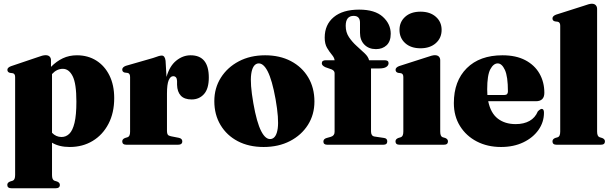

<svg xmlns="http://www.w3.org/2000/svg" viewBox="-20 -775 3275 1028"><path d="M253 -452.5V-417Q282.5 -447 316.5 -463Q350.5 -479 392 -479Q450.5 -479 495.5 -450.8Q540.5 -422.5 566 -371Q591.5 -319.5 591.5 -249.5Q591.5 -171 560.8 -112Q530 -53 476.2 -20.5Q422.5 12 353.5 12Q296.5 12 258.5 -11V162Q258.5 188 271.5 192.5L286 197Q300.5 203 300.5 215Q300.5 233 277.5 233H42Q19 233 19 215Q19 203 33.5 197L48 192.5Q61 188 61 162V-362.5Q61 -380.5 48 -383L33 -385Q19.5 -388.5 19.5 -401.5Q19.5 -413 38.5 -420.5L180.5 -468.5Q209 -479.5 224 -479.5Q238.5 -479.5 245.8 -472Q253 -464.5 253 -452.5ZM316.5 -406.5Q284 -406.5 258.5 -378.5V-64Q280 -41.5 309.5 -41.5Q333.5 -41.5 351.2 -58.8Q369 -76 379 -117.2Q389 -158.5 389 -231Q389 -328 369 -367.2Q349 -406.5 316.5 -406.5Z M866.5 -449.5 871.5 -363Q888 -421.5 923.5 -450.2Q959 -479 1000.5 -479Q1098 -479 1098 -360Q1098 -300 1072.2 -271.2Q1046.5 -242.5 1006 -242.5Q967 -242.5 948 -263Q929 -283.5 928 -321V-341.5Q927 -367 907 -367Q892.5 -367 883.2 -345.5Q874 -324 874 -273.5V-73.5Q874 -60.5 878.2 -54.2Q882.5 -48 895 -45.5L938 -37Q956 -33 956 -18Q956 0 932.5 0H657.5Q634.5 0 634.5 -18Q634.5 -30 649 -36L663.5 -40.5Q676.5 -45 676.5 -69.5V-362.5Q676.5 -382 663.5 -384.5L647.5 -386.5Q634.5 -390 634.5 -402.5Q634.5 -415 653.5 -422.5L799.5 -464.5Q821 -472.5 830.5 -475Q840 -477.5 846 -477.5Q863 -477.5 866.5 -449.5Z M1399.5 -479Q1478 -479 1537.5 -447.8Q1597 -416.5 1630.2 -360.8Q1663.5 -305 1663.5 -231.5Q1663.5 -161.5 1628.8 -106.5Q1594 -51.5 1532.8 -19.8Q1471.5 12 1391.5 12Q1312.5 12 1253.2 -19Q1194 -50 1160.8 -105.5Q1127.5 -161 1127.5 -233.5Q1127.5 -303.5 1162.5 -359Q1197.5 -414.5 1258.8 -446.8Q1320 -479 1399.5 -479ZM1432 -31Q1460 -36.5 1467 -87.5Q1474 -138.5 1455.5 -244Q1437 -347 1412.8 -393.8Q1388.5 -440.5 1359.5 -435Q1332 -429 1325 -378.2Q1318 -327.5 1336.5 -222Q1354.5 -119 1378.8 -72.2Q1403 -25.5 1432 -31Z M1966.5 -71.5Q1966.5 -47 1985 -44L2035.5 -36.5Q2053.5 -34.5 2053.5 -18Q2053.5 0 2032 0H1732.5Q1711.5 0 1711.5 -17Q1711.5 -31 1728.5 -36L1751.5 -42.5Q1771.5 -48.5 1771.5 -69V-383Q1771.5 -396.5 1755.5 -403.5L1722.5 -415Q1703 -424 1703 -436Q1703 -452.5 1724.5 -452.5H1771.5Q1770 -466.5 1757 -481.8Q1744 -497 1731.2 -518.5Q1718.5 -540 1718.5 -573.5Q1718.5 -643 1766.8 -683.2Q1815 -723.5 1903 -723.5Q1987.5 -723.5 2029.8 -685Q2072 -646.5 2072 -594.5Q2072 -553.5 2050 -532.8Q2028 -512 1993 -512Q1954.5 -512 1931 -536Q1907.5 -560 1907.5 -599V-653.5Q1907.5 -690 1873.5 -690Q1831 -690 1831 -636.5Q1831 -602 1848.5 -576Q1866 -550 1889.5 -529Q1913 -508 1932.5 -489.5Q1952 -471 1956 -452.5H2039Q2060.5 -452.5 2060.5 -437Q2060.5 -424.5 2048.2 -416.5Q2036 -408.5 2010 -408.5H1966.5ZM2231.5 -516.5Q2180 -516.5 2149.5 -544Q2119 -571.5 2119 -615Q2119 -658 2149.5 -685.2Q2180 -712.5 2231.5 -712.5Q2282.5 -712.5 2313.5 -685.2Q2344.5 -658 2344.5 -615Q2344.5 -571.5 2313.5 -544Q2282.5 -516.5 2231.5 -516.5ZM2337 -452.5V-71Q2337 -45 2349.5 -40.5L2364.5 -36Q2378.5 -30 2378.5 -18Q2378.5 0 2356 0H2120Q2097.5 0 2097.5 -18Q2097.5 -30 2112 -36L2126.5 -40.5Q2139.5 -45 2139.5 -71V-362.5Q2139.5 -380.5 2126.5 -383L2111.5 -385Q2098 -388.5 2098 -401.5Q2098 -413.5 2116.5 -421L2264.5 -468.5Q2295 -479.5 2308 -479.5Q2322.5 -479.5 2329.8 -472Q2337 -464.5 2337 -452.5Z M2894.5 -278Q2894.5 -233 2849 -233H2594Q2607 -169.5 2645.2 -140Q2683.5 -110.5 2741 -110.5Q2784.5 -110.5 2815 -127.5Q2845.5 -144.5 2859.5 -178.5Q2873 -192 2880.5 -192Q2892.5 -192 2892.5 -171.5Q2892.5 -121 2863 -79.2Q2833.5 -37.5 2781.8 -12.8Q2730 12 2662.5 12Q2590 12 2533 -17.5Q2476 -47 2443 -100Q2410 -153 2410 -223Q2410 -341 2479.2 -410Q2548.5 -479 2670.5 -479Q2742.5 -479 2792.5 -452.8Q2842.5 -426.5 2868.5 -381Q2894.5 -335.5 2894.5 -278ZM2588.5 -296.5Q2588.5 -281 2589.5 -266.5H2681Q2699.5 -266.5 2699.5 -285.5Q2699.5 -366 2683.2 -400.8Q2667 -435.5 2645 -435.5Q2622 -435.5 2605.2 -404Q2588.5 -372.5 2588.5 -296.5Z M3177 -727.5V-71Q3177 -45 3190 -40.5L3204.5 -36Q3219 -30 3219 -18Q3219 0 3196.5 0H2960.5Q2938 0 2938 -18Q2938 -30 2952 -36L2967 -40.5Q2979.5 -45 2979.5 -71V-637.5Q2979.5 -655.5 2966.5 -658.5L2951.5 -660.5Q2938 -663.5 2938 -676.5Q2938 -689 2957 -696.5L3104.5 -743.5Q3135.5 -755 3148.5 -755Q3162.5 -755 3169.8 -747.2Q3177 -739.5 3177 -727.5Z"/></svg>

Font: Fraunces 72pt S000 Black
Style: Regular
Weight: 900
Version: Version 1.000; ttfautohint (v1.8.3)